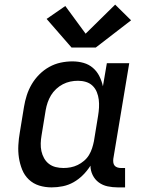

<svg xmlns="http://www.w3.org/2000/svg" viewBox="-20 -804 640 832"><path d="M204 8Q175 8 149.5 0Q124 -8 105 -26Q86 -44 76 -69Q66 -94 62 -120.5Q58 -147 59.5 -175Q61 -203 66 -231L84 -341Q88 -366 96 -391Q104 -416 117.5 -439Q131 -462 150.5 -481.5Q170 -501 193.5 -514Q217 -527 242.5 -532.5Q268 -538 294 -538Q319 -538 342 -531.5Q365 -525 382.5 -510Q400 -495 410.5 -474Q421 -453 426 -430L443 -530H540L471 -116Q470 -108 471 -100Q472 -92 476.5 -86.5Q481 -81 488.5 -78.5Q496 -76 504 -76H522V8H490Q468 8 446.5 3.5Q425 -1 408 -13.5Q391 -26 381.5 -45.5Q372 -65 372 -86Q358 -64 339.5 -45.5Q321 -27 299 -14.5Q277 -2 252.5 3Q228 8 204 8ZM255 -76Q271 -76 286.5 -79Q302 -82 316.5 -89Q331 -96 344 -107Q357 -118 365.5 -132Q374 -146 379 -161.5Q384 -177 387 -192L405 -302Q408 -320 409 -337.5Q410 -355 408 -372Q406 -389 399.5 -405Q393 -421 381 -432.5Q369 -444 352.5 -449Q336 -454 318 -454Q301 -454 284.5 -450.5Q268 -447 252.5 -439Q237 -431 223.5 -418.5Q210 -406 201 -391Q192 -376 186.5 -360Q181 -344 178 -327L160 -217Q157 -200 156.5 -182.5Q156 -165 159.5 -149Q163 -133 171 -118.5Q179 -104 192 -94Q205 -84 221.5 -80Q238 -76 255 -76ZM290 -598 182 -722 263 -778 351 -658 479 -784 548 -716 395 -598Z"/></svg>

Font: Iosevka Slab Medium Extended
Style: Italic
Weight: 500
Width: 7
Italic angle: -9°
Monospace: yes
Designer: Belleve Invis
Foundry: Belleve Invis
Version: Version 11.1.0; ttfautohint (v1.8.3)